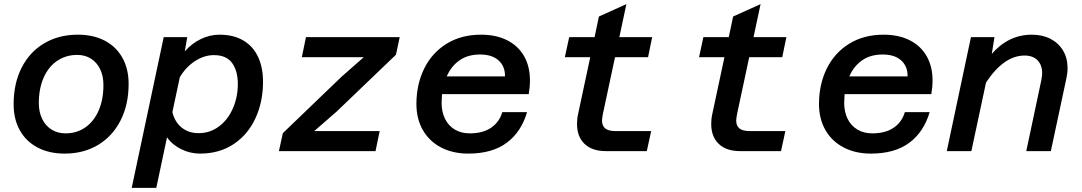

<svg xmlns="http://www.w3.org/2000/svg" viewBox="-20 -732 5240 930"><path d="M46 -227Q46 -328 85 -404.5Q124 -481 194.5 -522.5Q265 -564 357 -564Q432 -564 487.5 -535Q543 -506 573 -452Q603 -398 603 -326Q603 -225 564 -148.5Q525 -72 455 -30Q385 12 293 12Q218 12 162 -17.5Q106 -47 76 -101Q46 -155 46 -227ZM297 -86Q352 -86 393.5 -115Q435 -144 458 -197Q481 -250 481 -320Q481 -364 465 -397Q449 -430 420.5 -448Q392 -466 354 -466Q299 -466 256.5 -437Q214 -408 191 -355Q168 -302 168 -232Q168 -190 184 -156.5Q200 -123 229.5 -104.5Q259 -86 297 -86Z M1254 -336Q1254 -238 1217 -158.5Q1180 -79 1111 -33.5Q1042 12 949 12Q901 12 857.5 -9.5Q814 -31 789 -67L737 178H618L773 -552H887L875 -483Q908 -521 952 -542.5Q996 -564 1043 -564Q1111 -564 1158.5 -536Q1206 -508 1230 -456.5Q1254 -405 1254 -336ZM942 -87Q997 -87 1040.5 -119.5Q1084 -152 1108 -207Q1132 -262 1132 -325Q1132 -388 1104.5 -426.5Q1077 -465 1016 -465Q969 -465 924.5 -436Q880 -407 851 -358L815 -189Q826 -142 859.5 -114.5Q893 -87 942 -87Z M1350 -87 1634 -360 1742 -455H1442L1462 -552H1916L1898 -467L1611 -192L1502 -97H1819L1799 0H1331Z M1997 -228Q1997 -323 2034.5 -399.5Q2072 -476 2143 -520Q2214 -564 2310 -564Q2383 -564 2436.5 -537Q2490 -510 2518.5 -460Q2547 -410 2547 -342Q2547 -311 2541 -276H2121Q2119 -248 2119 -234Q2119 -190 2135.5 -156.5Q2152 -123 2183 -104.5Q2214 -86 2255 -86Q2319 -86 2359 -113.5Q2399 -141 2413 -189H2533Q2505 -93 2434.5 -40.5Q2364 12 2248 12Q2174 12 2117 -17.5Q2060 -47 2028.5 -101.5Q1997 -156 1997 -228ZM2426 -362Q2427 -410 2395.5 -439Q2364 -468 2305 -468Q2246 -468 2205.5 -439.5Q2165 -411 2144 -362Z M2775 -131Q2775 -158 2780 -179L2839 -455H2716L2737 -552H2860L2881 -652L3014 -712L2980 -552H3139L3119 -455H2959L2900 -179Q2896 -157 2896 -148Q2896 -123 2911.5 -110Q2927 -97 2963 -97H3134L3113 0H2915Q2848 0 2811.5 -35Q2775 -70 2775 -131Z M3425 -131Q3425 -158 3430 -179L3489 -455H3366L3387 -552H3510L3531 -652L3664 -712L3630 -552H3789L3769 -455H3609L3550 -179Q3546 -157 3546 -148Q3546 -123 3561.5 -110Q3577 -97 3613 -97H3784L3763 0H3565Q3498 0 3461.5 -35Q3425 -70 3425 -131Z M3947 -228Q3947 -323 3984.5 -399.5Q4022 -476 4093 -520Q4164 -564 4260 -564Q4333 -564 4386.5 -537Q4440 -510 4468.5 -460Q4497 -410 4497 -342Q4497 -311 4491 -276H4071Q4069 -248 4069 -234Q4069 -190 4085.5 -156.5Q4102 -123 4133 -104.5Q4164 -86 4205 -86Q4269 -86 4309 -113.5Q4349 -141 4363 -189H4483Q4455 -93 4384.5 -40.5Q4314 12 4198 12Q4124 12 4067 -17.5Q4010 -47 3978.5 -101.5Q3947 -156 3947 -228ZM4376 -362Q4377 -410 4345.5 -439Q4314 -468 4255 -468Q4196 -468 4155.5 -439.5Q4115 -411 4094 -362Z M5028 -377Q5028 -417 5005.5 -440Q4983 -463 4943 -463Q4842 -463 4756 -332L4685 0H4566L4683 -552H4797L4784 -471Q4865 -564 4978 -564Q5029 -564 5068 -544Q5107 -524 5129 -487.5Q5151 -451 5151 -402Q5151 -378 5145 -351L5070 0H4951L5024 -344Q5028 -368 5028 -377Z"/></svg>

Font: Azeret Mono Medium
Style: Italic
Weight: 500
Italic angle: -12°
Designer: Martin Vácha
Foundry: Displaay
Version: Version 1.000; Glyphs 3.0.3, build 3074